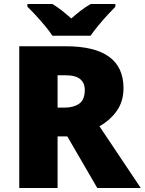

<svg xmlns="http://www.w3.org/2000/svg" viewBox="-20 -947 729 967"><path d="M311 -714Q602 -714 602 -503Q602 -438 569.5 -390.5Q537 -343 481 -311L689 0H470L319 -260H270V0H77V-714ZM308 -568H270V-405H306Q350 -405 378.5 -424.5Q407 -444 407 -494Q407 -529 384 -548.5Q361 -568 308 -568ZM244 -767Q229 -790 206.5 -817Q184 -844 160.5 -869.5Q137 -895 118 -913V-927H244Q270 -911 291.5 -894Q313 -877 339 -854Q365 -877 388 -894.5Q411 -912 437 -927H561V-913Q544 -896 520.5 -870.5Q497 -845 474.5 -817.5Q452 -790 436 -767Z"/></svg>

Font: Noto Sans Lao Black
Style: Regular
Weight: 900
Designer: Monotype Design Team
Foundry: Monotype Imaging Inc.
Version: Version 2.003; ttfautohint (v1.8.4.7-5d5b)